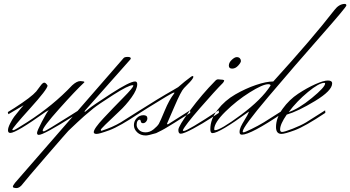

<svg xmlns="http://www.w3.org/2000/svg" viewBox="-20 -685 1797 985"><path d="M166 -216Q175 -227 187 -244Q199 -261 207 -261Q215 -261 224 -246Q224 -228 133.5 -128Q43 -28 43 -19Q43 -17 49 -17Q55 -17 119 -58Q253 -144 350 -247Q374 -269 392 -269Q393 -269 394 -269Q413 -268 413 -264L412 -262Q369 -222 284 -127Q199 -32 199 -15Q199 -11 205.5 -11Q212 -11 342 -93L383 -119L384 -107Q372 -99 353 -87Q204 7 179 7Q170 7 170 -3Q170 -13 194.5 -60Q219 -107 230 -120L214 -111Q63 -3 33 -3Q21 -3 21 -16.5Q21 -30 32 -51.5Q43 -73 52.5 -86Q62 -99 81 -121.5Q100 -144 101 -145L23 -99L20 -110L54 -131Q141 -187 166 -216Z M57 253 614 -387Q619 -393 635 -393Q651 -393 651 -385Q651 -382 646 -377L419 -121Q414 -115 414 -113Q414 -111 415.5 -111Q417 -111 435 -126.5Q453 -142 549.5 -204.5Q646 -267 673 -267Q684 -267 684 -253Q684 -226 655 -185.5Q626 -145 590 -112Q497 -25 497 -19.5Q497 -14 501 -14Q557 -32 599 -57L697 -119L698 -106Q593 -36 541.5 -17Q490 2 475.5 2Q461 2 461 -7Q461 -25 511.5 -79Q562 -133 613 -184.5Q664 -236 664 -246Q664 -248 661 -248Q639 -248 561.5 -198.5Q484 -149 458.5 -128.5Q433 -108 412 -89.5Q391 -71 377.5 -58Q364 -45 351.5 -33.5Q339 -22 331 -14Q323 -6 218 115.5Q113 237 97 258Q81 280 64 280Q64 280 64 280Q46 279 46 273Q46 267 57 253Z M698 -106Q693 -103 686 -98L683 -110Q796 -182 867 -222L894 -238Q909 -250 927 -266Q965 -296 967 -295Q972 -295 972 -290.5Q972 -286 964 -275.5Q956 -265 941.5 -251Q927 -237 924 -233Q909 -218 874.5 -137.5Q840 -57 837 -51Q837 -47 839.5 -47Q842 -47 843 -48L955 -119L956 -106Q944 -99 916 -81Q888 -63 876.5 -56Q865 -49 843 -35.5Q821 -22 809 -16Q797 -10 781 -2Q740 10 729 10Q728 10 728 10Q701 10 684 -6Q667 -22 667 -43Q667 -64 681.5 -79Q696 -94 716 -94Q736 -94 736 -78Q736 -69 729.5 -61Q723 -53 713.5 -53Q704 -53 702.5 -62Q701 -71 697 -71Q690 -71 685.5 -64Q681 -57 681 -44Q681 -31 693 -18.5Q705 -6 727 -6Q749 -6 768.5 -22Q788 -38 795 -50Q802 -62 825 -117.5Q848 -173 873 -205L875 -209Q875 -210 872 -210Q864 -210 739 -132Z M1171 -333Q1154 -333 1154 -348.5Q1154 -364 1169 -378Q1184 -392 1194.5 -392Q1205 -392 1210.5 -386Q1216 -380 1216 -372Q1216 -364 1202 -348.5Q1188 -333 1171 -333ZM918 -17Q929 -42 1006.5 -131Q1084 -220 1124 -260Q1130 -268 1130 -271.5Q1130 -275 1122 -276L1099 -278Q1091 -278 1084 -270Q1016 -201 955.5 -119.5Q895 -38 895 -18.5Q895 1 907 1Q923 1 972 -25.5Q1021 -52 1062 -79L1103 -106L1102 -119Q941 -13 923 -13Q918 -13 918 -17Z M1083 -17Q1110 -17 1216 -95.5Q1322 -174 1368 -246Q1368 -253 1356 -253Q1328 -253 1261 -211Q1194 -169 1136.5 -112.5Q1079 -56 1079 -22Q1079 -17 1083 -17ZM1221 6Q1209 6 1209 -7.5Q1209 -21 1215.5 -35Q1222 -49 1235 -70Q1252 -97 1257 -111L1256 -112Q1105 -2 1070 -2Q1059 -2 1059 -22Q1059 -74 1096.5 -122Q1134 -170 1187 -200.5Q1240 -231 1293 -249Q1346 -267 1382 -267Q1583 -488 1696 -634Q1719 -664 1748 -665Q1757 -665 1757 -657Q1757 -649 1624 -498Q1491 -347 1358 -190Q1225 -33 1225 -10Q1225 -6 1230 -6Q1235 -6 1270 -23Q1305 -40 1333 -57L1431 -119L1432 -106Q1266 6 1221 6Z M1648 -257Q1648 -260 1644 -260Q1617 -260 1560 -213Q1503 -166 1461 -110Q1511 -126 1579.5 -182Q1648 -238 1648 -257ZM1417 -21Q1417 -8 1427 -8Q1439 -8 1481 -24.5Q1523 -41 1550 -57L1648 -119L1649 -106Q1544 -36 1492.5 -17Q1441 2 1424 2Q1396 2 1396 -33Q1396 -80 1430 -127Q1464 -174 1509.5 -204Q1555 -234 1597.5 -253Q1640 -272 1662 -272Q1684 -272 1684 -257Q1684 -220 1596.5 -167Q1509 -114 1451 -97Q1417 -48 1417 -21Z"/></svg>

Font: Herr Von Muellerhoff
Style: Regular
Weight: 400
Version: Version 1.000